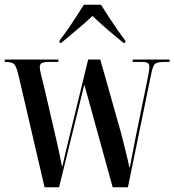

<svg xmlns="http://www.w3.org/2000/svg" viewBox="-21 -786 732 806"><path d="M56 -473Q47 -509 37.5 -517.5Q28 -526 0 -526H-1V-536H224V-526H185Q162 -526 154 -521Q146 -516 146 -505Q146 -495 150.5 -475.5Q155 -456 161 -434L216 -197Q223 -167 228.5 -140.5Q234 -114 239 -88H241Q246 -113 254.5 -148Q263 -183 269 -207L349 -536H400L489 -221Q496 -193 506 -153Q516 -113 522 -84H524Q529 -108 535.5 -143Q542 -178 548 -208L595 -438Q606 -488 606 -506Q606 -516 600 -521Q594 -526 571 -526H536V-536H691V-526H672Q641 -526 631 -519Q621 -512 614 -477L516 0H452L333 -431L227 0H166ZM229 -616Q244 -635 262.5 -661.5Q281 -688 299 -716Q317 -744 331 -766H403Q417 -744 435 -716Q453 -688 471.5 -661.5Q490 -635 505 -616V-606H497Q481 -620 457 -639.5Q433 -659 409 -680.5Q385 -702 367 -719Q337 -690 301 -660.5Q265 -631 236 -606H229Z"/></svg>

Font: Noto Serif Display ExtraCondensed SemiBold
Style: Regular
Weight: 600
Width: 2
Designer: Monotype Design Team
Foundry: Monotype Imaging Inc.
Version: Version 2.009